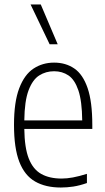

<svg xmlns="http://www.w3.org/2000/svg" viewBox="-20 -828 468 857"><path d="M251.5 9Q183.5 9 136.8 -17.8Q90 -44.5 66.2 -105.8Q42.5 -167 42.5 -270.5Q42.5 -373 65.8 -434Q89 -495 129.5 -521.8Q170 -548.5 221.5 -548.5Q273.5 -548.5 311.8 -522.2Q350 -496 371 -435Q392 -374 392 -270V-252.5H88.5Q89.5 -168.5 108.5 -120.2Q127.5 -72 164.2 -51.5Q201 -31 255 -31Q278.5 -31 305.5 -36Q332.5 -41 368 -52V-11Q335 0.5 306.8 4.8Q278.5 9 251.5 9ZM221.5 -510Q184.5 -510 155 -491.2Q125.5 -472.5 107.5 -424.8Q89.5 -377 88.5 -290.5H347Q346 -377 329.8 -424.8Q313.5 -472.5 285.8 -491.2Q258 -510 221.5 -510ZM201.5 -630.5 116.5 -808H162L237.5 -630.5Z"/></svg>

Font: Encode Sans Condensed Condensed ExtraLight
Style: Regular
Weight: 200
Width: 3
Designer: Multiple Designers
Foundry: Impallari Type
Version: Version 3.000; ttfautohint (v1.8.3) -l 8 -r 50 -G 200 -x 14 